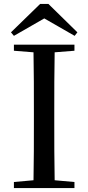

<svg xmlns="http://www.w3.org/2000/svg" viewBox="-20 -960 451 980"><path d="M227 -940H185L36 -795L51 -777L206 -866L361 -777L375 -795ZM51 -701 151 -693C153 -593 153 -493 153 -392V-339C153 -239 153 -138 151 -40L51 -31V0H360V-31L259 -40C257 -140 257 -239 257 -340V-392C257 -493 257 -593 259 -693L360 -701V-732H51Z"/></svg>

Font: Noto Serif HK Medium
Style: Regular
Weight: 500
Designer: Ryoko NISHIZUKA 西塚涼子 (kana & ideographs); Frank Grießhammer (Latin, Greek & Cyrillic); Wenlong ZHANG 张文龙 (bopomofo); San
Foundry: Adobe
Version: Version 2.001;hotconv 1.1.0;makeotfexe 2.6.0